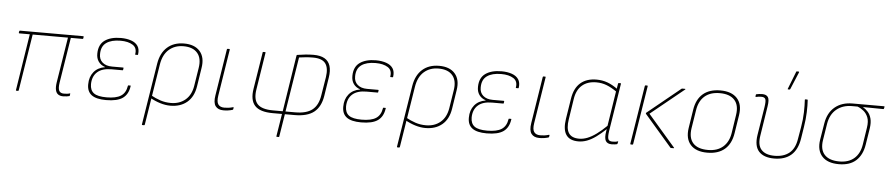

<svg xmlns="http://www.w3.org/2000/svg" viewBox="-47 -1020 7084 1529"><g transform="rotate(5 3495.5 -255.0)"><path d="M468 12Q443 12 427.5 1.5Q412 -9 406.5 -32.5Q401 -56 407 -95L465 -457H183L111 -5Q110 0 106 0H92Q88 0 89 -5L160 -457H76Q71 -457 72 -463L74 -474Q75 -479 80 -479H585Q590 -479 589 -474L587 -461Q586 -457 582 -457H488L430 -94Q423 -49 433 -29.5Q443 -10 471 -10Q484 -10 495.5 -11Q507 -12 519 -16Q523 -18 522 -13L520 2Q520 4 516 6Q507 8 495 10Q483 12 468 12Z M810 12Q731 12 694 -16Q657 -44 658 -101Q658 -160 690 -199.5Q722 -239 779 -248V-250Q745 -261 726.5 -287.5Q708 -314 709 -352Q710 -424 757.5 -457.5Q805 -491 886 -491Q932 -491 968 -478.5Q1004 -466 1021.5 -440Q1039 -414 1033 -372Q1033 -368 1029 -368H1013Q1009 -368 1010 -372Q1019 -423 982.5 -446Q946 -469 885 -469Q812 -469 771.5 -440Q731 -411 731 -349Q730 -307 758 -282.5Q786 -258 835 -258H924Q927 -258 927 -254L925 -240Q925 -236 921 -236H832Q758 -236 719.5 -201.5Q681 -167 680 -104Q680 -55 710.5 -32.5Q741 -10 812 -10Q888 -10 926.5 -34.5Q965 -59 974 -116Q974 -120 978 -120H994Q998 -120 996 -116Q987 -50 943.5 -19Q900 12 810 12Z M1116 185Q1111 185 1112 180L1191 -313Q1205 -399 1257 -445Q1309 -491 1391 -491Q1476 -491 1518 -442.5Q1560 -394 1546 -309L1523 -161Q1510 -76 1457.5 -32Q1405 12 1324 12Q1285 12 1242.5 -1Q1200 -14 1160 -37L1164 -58Q1203 -36 1242.5 -23Q1282 -10 1326 -10Q1395 -10 1441.5 -49Q1488 -88 1500 -161L1523 -306Q1536 -384 1500 -426.5Q1464 -469 1388 -469Q1319 -469 1272.5 -428.5Q1226 -388 1213 -309L1135 180Q1134 185 1129 185Z M1749 12Q1705 12 1685 -15Q1665 -42 1675 -102L1734 -474Q1735 -479 1740 -479H1753Q1758 -479 1757 -474L1698 -102Q1690 -52 1705 -31Q1720 -10 1754 -10Q1771 -10 1787 -12Q1803 -14 1824 -20Q1829 -21 1828 -15L1826 -4Q1825 1 1820 2Q1803 7 1785.5 9.5Q1768 12 1749 12Z M2191 185Q2187 185 2187 181L2216 0H2142Q2039 0 1998.5 -44.5Q1958 -89 1973 -181L2020 -475Q2020 -479 2024 -479H2039Q2043 -479 2043 -475L1996 -177Q1983 -96 2018 -59Q2053 -22 2143 -22H2220L2291 -475Q2294 -479 2296 -479Q2329 -484 2360.5 -487.5Q2392 -491 2426 -491Q2481 -491 2514 -472Q2547 -453 2559 -415Q2571 -377 2562 -321L2539 -173Q2525 -85 2472 -42.5Q2419 0 2316 0H2239L2210 181Q2210 185 2207 185ZM2242 -22H2319Q2410 -22 2456.5 -59Q2503 -96 2515 -176L2539 -323Q2550 -396 2523 -432.5Q2496 -469 2423 -469Q2391 -469 2362.5 -466Q2334 -463 2312 -460Z M2849 12Q2770 12 2733 -16Q2696 -44 2697 -101Q2697 -160 2729 -199.5Q2761 -239 2818 -248V-250Q2784 -261 2765.5 -287.5Q2747 -314 2748 -352Q2749 -424 2796.5 -457.5Q2844 -491 2925 -491Q2971 -491 3007 -478.5Q3043 -466 3060.5 -440Q3078 -414 3072 -372Q3072 -368 3068 -368H3052Q3048 -368 3049 -372Q3058 -423 3021.5 -446Q2985 -469 2924 -469Q2851 -469 2810.5 -440Q2770 -411 2770 -349Q2769 -307 2797 -282.5Q2825 -258 2874 -258H2963Q2966 -258 2966 -254L2964 -240Q2964 -236 2960 -236H2871Q2797 -236 2758.5 -201.5Q2720 -167 2719 -104Q2719 -55 2749.5 -32.5Q2780 -10 2851 -10Q2927 -10 2965.5 -34.5Q3004 -59 3013 -116Q3013 -120 3017 -120H3033Q3037 -120 3035 -116Q3026 -50 2982.5 -19Q2939 12 2849 12Z M3155 185Q3150 185 3151 180L3230 -313Q3244 -399 3296 -445Q3348 -491 3430 -491Q3515 -491 3557 -442.5Q3599 -394 3585 -309L3562 -161Q3549 -76 3496.5 -32Q3444 12 3363 12Q3324 12 3281.5 -1Q3239 -14 3199 -37L3203 -58Q3242 -36 3281.5 -23Q3321 -10 3365 -10Q3434 -10 3480.5 -49Q3527 -88 3539 -161L3562 -306Q3575 -384 3539 -426.5Q3503 -469 3427 -469Q3358 -469 3311.5 -428.5Q3265 -388 3252 -309L3174 180Q3173 185 3168 185Z M3853 12Q3774 12 3737 -16Q3700 -44 3701 -101Q3701 -160 3733 -199.5Q3765 -239 3822 -248V-250Q3788 -261 3769.5 -287.5Q3751 -314 3752 -352Q3753 -424 3800.5 -457.5Q3848 -491 3929 -491Q3975 -491 4011 -478.5Q4047 -466 4064.5 -440Q4082 -414 4076 -372Q4076 -368 4072 -368H4056Q4052 -368 4053 -372Q4062 -423 4025.5 -446Q3989 -469 3928 -469Q3855 -469 3814.5 -440Q3774 -411 3774 -349Q3773 -307 3801 -282.5Q3829 -258 3878 -258H3967Q3970 -258 3970 -254L3968 -240Q3968 -236 3964 -236H3875Q3801 -236 3762.5 -201.5Q3724 -167 3723 -104Q3723 -55 3753.5 -32.5Q3784 -10 3855 -10Q3931 -10 3969.5 -34.5Q4008 -59 4017 -116Q4017 -120 4021 -120H4037Q4041 -120 4039 -116Q4030 -50 3986.5 -19Q3943 12 3853 12Z M4274 12Q4230 12 4210 -15Q4190 -42 4200 -102L4259 -474Q4260 -479 4265 -479H4278Q4283 -479 4282 -474L4223 -102Q4215 -52 4230 -31Q4245 -10 4279 -10Q4296 -10 4312 -12Q4328 -14 4349 -20Q4354 -21 4353 -15L4351 -4Q4350 1 4345 2Q4328 7 4310.5 9.5Q4293 12 4274 12Z M4586 12Q4516 12 4487.5 -30.5Q4459 -73 4472 -158L4498 -322Q4511 -406 4559.5 -448.5Q4608 -491 4688 -491Q4735 -491 4776 -476Q4817 -461 4860 -429L4857 -406Q4810 -439 4771 -454Q4732 -469 4688 -469Q4618 -469 4574.5 -431.5Q4531 -394 4520 -320L4495 -157Q4483 -83 4506.5 -46.5Q4530 -10 4590 -10Q4622 -10 4655.5 -23Q4689 -36 4727 -63.5Q4765 -91 4809 -134L4805 -107Q4763 -67 4725.5 -40Q4688 -13 4654 -0.5Q4620 12 4586 12ZM4853 12Q4817 12 4804 -11Q4791 -34 4800 -88L4804 -112L4805 -121L4851 -415L4853 -425L4861 -474Q4862 -479 4867 -479H4880Q4885 -479 4884 -474L4823 -92Q4816 -44 4823 -27Q4830 -10 4855 -10Q4869 -10 4878.5 -11Q4888 -12 4899 -16Q4903 -18 4902 -12L4899 1Q4898 7 4892 8Q4885 9 4875.5 10.5Q4866 12 4853 12Z M5325 0Q5322 0 5321 -2L5104 -253Q5100 -258 5104 -262L5368 -477Q5370 -479 5374 -479H5397Q5399 -479 5399.5 -477.5Q5400 -476 5398 -474L5131 -257L5349 -5Q5351 -3 5349.5 -1.5Q5348 0 5346 0ZM5005 0Q4999 0 5000 -6L5075 -474Q5076 -479 5081 -479H5093Q5099 -479 5098 -474L5023 -6Q5022 0 5017 0Z M5616 12Q5526 12 5482.5 -36Q5439 -84 5452 -171L5475 -318Q5488 -403 5539.5 -447Q5591 -491 5678 -491Q5768 -491 5812 -443Q5856 -395 5843 -309L5820 -162Q5807 -77 5755.5 -32.5Q5704 12 5616 12ZM5620 -10Q5695 -10 5740.5 -50Q5786 -90 5797 -163L5819 -308Q5831 -386 5793 -427.5Q5755 -469 5675 -469Q5599 -469 5554 -429.5Q5509 -390 5498 -316L5475 -171Q5463 -93 5500.5 -51.5Q5538 -10 5620 -10Z M6151 12Q6068 12 6028.5 -31Q5989 -74 6003 -164L6039 -388Q6047 -439 6039.5 -454Q6032 -469 6008 -469Q5998 -469 5987 -468Q5976 -467 5965 -464Q5960 -463 5960 -468L5962 -482Q5962 -484 5963.5 -484.5Q5965 -485 5967 -486Q5975 -488 5988 -489.5Q6001 -491 6013 -491Q6045 -491 6058.5 -471.5Q6072 -452 6063 -397L6026 -161Q6013 -84 6046.5 -47Q6080 -10 6152 -10Q6225 -10 6270 -46.5Q6315 -83 6327 -162L6343 -255Q6354 -319 6355.5 -375.5Q6357 -432 6354 -475Q6354 -479 6358 -479H6372Q6377 -479 6377 -475Q6380 -434 6378 -378Q6376 -322 6366 -260L6351 -165Q6337 -76 6286.5 -32Q6236 12 6151 12ZM6214 -546Q6212 -546 6211 -547.5Q6210 -549 6212 -553L6266 -691Q6267 -694 6268.5 -694.5Q6270 -695 6272 -695H6285Q6288 -695 6289 -693Q6290 -691 6289 -689L6231 -550Q6229 -546 6224 -546Z M6668 12Q6577 12 6533.5 -36Q6490 -84 6503 -169L6525 -303Q6539 -387 6594 -433Q6649 -479 6735 -479H6987Q6992 -479 6991 -474L6988 -461Q6987 -456 6983 -456L6821 -458V-457Q6842 -445 6860.5 -424.5Q6879 -404 6887.5 -372Q6896 -340 6889 -293L6868 -161Q6855 -79 6805.5 -33.5Q6756 12 6668 12ZM6671 -10Q6745 -10 6789.5 -49.5Q6834 -89 6845 -161L6866 -297Q6874 -348 6861.5 -379.5Q6849 -411 6825.5 -430Q6802 -449 6777 -458H6733Q6659 -458 6609.5 -417.5Q6560 -377 6547 -300L6526 -168Q6514 -91 6552 -50.5Q6590 -10 6671 -10Z"/></g></svg>

Font: Sofia Sans Thin
Style: Italic
Weight: 250
Italic angle: -9°
Version: Version 4.100-B